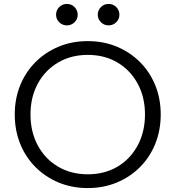

<svg xmlns="http://www.w3.org/2000/svg" viewBox="-20 -940 892 976"><path d="M426 16Q346 16 278.5 -12Q211 -40 160.5 -90.5Q110 -141 82.5 -209.5Q55 -278 55 -358Q55 -438 82.5 -506Q110 -574 160.5 -624.5Q211 -675 278.5 -703Q346 -731 426 -731Q506 -731 573.5 -703Q641 -675 691.5 -624.5Q742 -574 769.5 -506Q797 -438 797 -358Q797 -278 769.5 -209.5Q742 -141 691.5 -90.5Q641 -40 573.5 -12Q506 16 426 16ZM426 -54Q512 -54 577.5 -93Q643 -132 680 -201Q717 -270 717 -358Q717 -446 680 -514.5Q643 -583 577.5 -622Q512 -661 426 -661Q341 -661 275 -622Q209 -583 172 -514.5Q135 -446 135 -358Q135 -270 172 -201Q209 -132 275 -93Q341 -54 426 -54ZM532 -811Q509 -811 493 -827Q477 -843 477 -865Q477 -888 493 -904Q509 -920 532 -920Q555 -920 571 -904Q587 -888 587 -865Q587 -843 571 -827Q555 -811 532 -811ZM320 -811Q297 -811 281 -827Q265 -843 265 -865Q265 -888 281 -904Q297 -920 320 -920Q343 -920 359 -904Q375 -888 375 -865Q375 -843 359 -827Q343 -811 320 -811Z"/></svg>

Font: Wix Madefor Display
Style: Regular
Weight: 400
Designer: Dalton Maag Ltd
Foundry: Dalton Maag Ltd
Version: Version 3.100